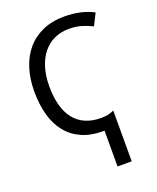

<svg xmlns="http://www.w3.org/2000/svg" viewBox="-172 -824 948 1163"><g transform="rotate(-20 301.5 -242.0)"><path d="M387.2 -644Q335 -644 292.5 -624.3Q250 -604.5 220 -567.4Q189.9 -530.3 173.6 -477.1Q157.2 -423.8 157.2 -356.9Q157.2 -288.1 171.6 -234.6Q186 -181.2 214.8 -144.5Q243.7 -107.9 286.6 -88.9Q329.6 -69.8 387.2 -69.8Q401.4 -69.8 412.4 -70.8Q423.3 -71.8 433.1 -74Q442.9 -76.2 451.9 -79.3Q460.9 -82.5 471.2 -86.9V240.2H379.9V9.8H372.1Q292 9.8 233.4 -16.6Q174.8 -43 136.5 -91.3Q98.1 -139.6 79.6 -207.3Q61 -274.9 61 -357.9Q61 -439 82.3 -506.3Q103.5 -573.7 144.8 -622.1Q186 -670.4 247.1 -697.3Q308.1 -724.1 387.2 -724.1Q439.9 -724.1 487.8 -713.4Q535.6 -702.6 574.2 -682.1L536.1 -606Q505.4 -621.6 469.2 -632.8Q433.1 -644 387.2 -644Z"/></g></svg>

Font: Droid Sans
Style: Regular
Weight: 400
Foundry: Ascender Corporation
Version: Version 1.00 build 114